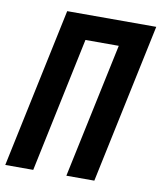

<svg xmlns="http://www.w3.org/2000/svg" viewBox="-83 -779 711 845"><g transform="rotate(10 272.5 -357.0)"><path d="M-2 0 148.9 -713.9H546.9L396 0H271L398.9 -603H250L123 0Z"/></g></svg>

Font: Open Sans Condensed
Style: Bold Italic
Weight: 700
Width: 3
Italic angle: -12°
Designer: Monotype Design Team
Foundry: Monotype Imaging Inc.
Version: Version 3.003; ttfautohint (v1.8.4)